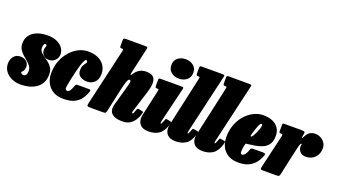

<svg xmlns="http://www.w3.org/2000/svg" viewBox="-99 -1361 3436 1952"><g transform="rotate(20 1619.0 -385.0)"><path d="M191.5 -132.5Q192.5 -163 176.8 -185.5Q161 -208 137.5 -227.5Q114 -247 90.5 -267.8Q67 -288.5 51 -315.2Q35 -342 35 -380Q35 -432 62.8 -468.2Q90.5 -504.5 138.8 -523.2Q187 -542 249 -542Q313.5 -542 355.5 -521.8Q397.5 -501.5 418 -470.2Q438.5 -439 438.5 -406Q438.5 -368.5 412.2 -340.2Q386 -312 339.5 -312Q308.5 -312 285.5 -334.2Q262.5 -356.5 263 -390Q263.5 -412 268.2 -419.5Q273 -427 273.5 -436Q273.5 -452 257.5 -452Q248.5 -452 243.2 -439.2Q238 -426.5 237.5 -406Q237 -379 253.2 -360.2Q269.5 -341.5 293.8 -325Q318 -308.5 342.5 -289.2Q367 -270 383.5 -242.8Q400 -215.5 400 -174Q400 -118 378.5 -80.2Q357 -42.5 321.5 -20Q286 2.5 244.2 12.2Q202.5 22 162 22Q104.5 22 60.5 1.2Q16.5 -19.5 -8.2 -55.2Q-33 -91 -33 -136Q-33 -179.5 -7.8 -212.8Q17.5 -246 66 -246Q104.5 -246 129.5 -224.2Q154.5 -202.5 154.5 -167Q154 -140.5 146.8 -127.8Q139.5 -115 132.5 -109.5Q125.5 -104 125.5 -99Q125.5 -92.5 133.8 -85.2Q142 -78 157 -78Q168.5 -78 179.8 -90Q191 -102 191.5 -132.5Z M898 -359Q898 -300.5 865 -268.8Q832 -237 784 -237Q742 -237 710.5 -257.8Q679 -278.5 679 -325Q680 -356.5 689.5 -374Q699 -391.5 708.5 -402.2Q718 -413 718 -424Q718 -440 704 -440Q694 -440 683 -417.5Q672 -395 661.2 -359Q650.5 -323 640.8 -282Q631 -241 623.2 -203.5Q615.5 -166 611 -140.5Q606.5 -115 606.5 -110Q606 -91.5 612.5 -85.8Q619 -80 626 -80Q646 -80 658.5 -100.2Q671 -120.5 683 -154.5Q686.5 -164.5 691.5 -168.8Q696.5 -173 712 -173H827.5Q843.5 -173 847.2 -169Q851 -165 846.5 -151Q830.5 -103 803.5 -66.8Q776.5 -30.5 731.5 -10.2Q686.5 10 616.5 10Q551 10 505.8 -17Q460.5 -44 437.2 -90.5Q414 -137 414 -195Q414 -266.5 437.5 -327.2Q461 -388 501 -433.8Q541 -479.5 591 -504.8Q641 -530 693.5 -530Q789.5 -530 843.8 -482.8Q898 -435.5 898 -359Z M1417.5 -103.5Q1399 -48.5 1360.5 -14.2Q1322 20 1263.5 20Q1208.5 20 1177.5 7.2Q1146.5 -5.5 1134 -26.5Q1121.5 -47.5 1121.5 -73Q1121.5 -87.5 1124.2 -100.8Q1127 -114 1130.5 -125L1182.5 -310Q1197 -358 1199.8 -380.5Q1202.5 -403 1185 -403Q1172.5 -403 1160.8 -370.2Q1149 -337.5 1137.2 -283.2Q1125.5 -229 1111 -163.5L1082 -31Q1078 -11.5 1072 -5.8Q1066 0 1042.5 0H910.5Q881.5 0 875.8 -5.8Q870 -11.5 875 -34L1018 -654Q1021.5 -668 1016.8 -671.5Q1012 -675 1001.5 -675H999.5Q988.5 -675 985.2 -678.8Q982 -682.5 982 -698V-749Q982 -771.5 988.5 -775.8Q995 -780 1016.5 -780H1212.5Q1237.5 -780 1241.8 -775.2Q1246 -770.5 1241 -749L1181 -483Q1175 -454.5 1179.8 -453.5Q1184.5 -452.5 1195.5 -469.5Q1219.5 -507 1250.8 -523Q1282 -539 1316.5 -539Q1346 -539 1369.8 -531.2Q1393.5 -523.5 1406.8 -502.2Q1420 -481 1418.8 -442.2Q1417.5 -403.5 1397.5 -341L1329.5 -125Q1324.5 -110 1324.5 -101Q1324.5 -92 1331 -92Q1336.5 -92 1341 -100.8Q1345.5 -109.5 1352.5 -131Q1358.5 -148.5 1361.5 -152.8Q1364.5 -157 1376.5 -154.5L1417.5 -147Q1429 -145 1427.2 -136Q1425.5 -127 1417.5 -103.5Z M1534 -690Q1534 -741 1568.8 -768Q1603.5 -795 1652 -795Q1701 -795 1736.2 -768Q1771.5 -741 1771 -690Q1769 -639 1735 -612Q1701 -585 1652 -585Q1603.5 -585 1568.8 -612Q1534 -639 1534 -690ZM1724 -490 1636.5 -126Q1635.5 -121.5 1634 -113.2Q1632.5 -105 1632.5 -101Q1632.5 -92 1637 -92Q1645.5 -92 1660 -135.5Q1665 -150 1668.8 -153.5Q1672.5 -157 1682.5 -155L1719 -148.5Q1731.5 -146.5 1730 -134.2Q1728.5 -122 1723 -106Q1698.5 -31.5 1653.2 -3.2Q1608 25 1546.5 25Q1485 25 1456.8 -3.5Q1428.5 -32 1428.5 -77Q1428.5 -91.5 1432.2 -110Q1436 -128.5 1438.5 -140L1493.5 -386Q1497.5 -404.5 1497 -409.8Q1496.5 -415 1485 -415H1482Q1466.5 -415 1462.5 -419.2Q1458.5 -423.5 1458.5 -440V-499Q1458.5 -513.5 1463.2 -516.8Q1468 -520 1482 -520H1698Q1723 -520 1726.2 -515.2Q1729.5 -510.5 1724 -490Z M2073.5 -750 1929 -126Q1928 -121.5 1926.5 -113.2Q1925 -105 1925 -101Q1925 -92 1929 -92Q1937.5 -92 1952 -135.5Q1957 -150 1960.8 -153.5Q1964.5 -157 1974.5 -155L2011 -148.5Q2023.5 -146.5 2022 -134.2Q2020.5 -122 2015 -106Q1990.5 -31.5 1945.2 -3.2Q1900 25 1839 25Q1777.5 25 1749.2 -3.5Q1721 -32 1721 -77Q1721 -91.5 1724.8 -110Q1728.5 -128.5 1731 -140L1843 -646Q1847 -664.5 1846.5 -669.8Q1846 -675 1834.5 -675H1831.5Q1816 -675 1812 -679.2Q1808 -683.5 1808 -700V-759Q1808 -773.5 1812.8 -776.8Q1817.5 -780 1831.5 -780H2047.5Q2072.5 -780 2075.8 -775.2Q2079 -770.5 2073.5 -750Z M2365 -750 2220.5 -126Q2219.5 -121.5 2218 -113.2Q2216.5 -105 2216.5 -101Q2216.5 -92 2220.5 -92Q2229 -92 2243.5 -135.5Q2248.5 -150 2252.2 -153.5Q2256 -157 2266 -155L2302.5 -148.5Q2315 -146.5 2313.5 -134.2Q2312 -122 2306.5 -106Q2282 -31.5 2236.8 -3.2Q2191.5 25 2130.5 25Q2069 25 2040.8 -3.5Q2012.5 -32 2012.5 -77Q2012.5 -91.5 2016.2 -110Q2020 -128.5 2022.5 -140L2134.5 -646Q2138.5 -664.5 2138 -669.8Q2137.5 -675 2126 -675H2123Q2107.5 -675 2103.5 -679.2Q2099.5 -683.5 2099.5 -700V-759Q2099.5 -773.5 2104.2 -776.8Q2109 -780 2123 -780H2339Q2364 -780 2367.2 -775.2Q2370.5 -770.5 2365 -750Z M2309 -195Q2309 -268 2332.8 -329.2Q2356.5 -390.5 2396.5 -435.5Q2436.5 -480.5 2486.5 -505.2Q2536.5 -530 2588.5 -530Q2678.5 -530 2728.5 -488Q2778.5 -446 2778.5 -373Q2778.5 -318.5 2757.5 -286Q2736.5 -253.5 2700.8 -236.2Q2665 -219 2619.2 -211Q2573.5 -203 2524 -197.5Q2517 -197 2515.5 -193.8Q2514 -190.5 2512.5 -182.5Q2501 -127 2501.8 -103Q2502.5 -79 2521 -79Q2537.5 -79 2552.5 -100Q2567.5 -121 2578.5 -155.5Q2584 -173 2609.5 -173H2710Q2732 -173 2737 -167.8Q2742 -162.5 2735.5 -145Q2720.5 -103 2693.2 -67.8Q2666 -32.5 2621.8 -11.2Q2577.5 10 2511.5 10Q2444 10 2399 -17Q2354 -44 2331.5 -90.5Q2309 -137 2309 -195ZM2547.5 -284.5Q2555 -288.5 2565.5 -305.8Q2576 -323 2586.2 -346Q2596.5 -369 2603.2 -390.5Q2610 -412 2610 -424Q2610 -431 2609 -435.5Q2608 -440 2601 -440Q2589 -440 2574.5 -408.5Q2560 -377 2539.5 -301Q2533.5 -278 2547.5 -284.5Z M2816 -520H3007.5Q3026.5 -520 3035.2 -515.5Q3044 -511 3040 -492L3035.5 -469Q3032 -451.5 3035.2 -447.8Q3038.5 -444 3046 -459.5Q3065 -498.5 3089.2 -515.8Q3113.5 -533 3151.5 -533Q3181 -533 3208.2 -518.8Q3235.5 -504.5 3253.2 -478.8Q3271 -453 3271 -419Q3271 -357.5 3233 -318.8Q3195 -280 3135.5 -280Q3094.5 -280 3072.5 -304.8Q3050.5 -329.5 3051 -360Q3051.5 -370.5 3053.2 -375.2Q3055 -380 3055 -385Q3055 -390 3051 -390Q3040 -390 3028.2 -343.8Q3016.5 -297.5 2994.5 -193.5L2960 -35Q2956 -15.5 2950.5 -7.8Q2945 0 2921 0H2779Q2757.5 0 2752 -4.2Q2746.5 -8.5 2750 -25L2834.5 -387Q2838.5 -405 2836.5 -410Q2834.5 -415 2820 -415H2817Q2804.5 -415 2801.8 -419.8Q2799 -424.5 2799 -441V-499.5Q2799 -511 2802 -515.5Q2805 -520 2816 -520Z"/></g></svg>

Font: Besley* Condensed Fatface
Style: Italic
Weight: 900
Width: 3
Italic angle: -13°
Designer: Owen Earl
Foundry: indestructible type*
Version: Version 3.000; ttfautohint (v1.8.3)